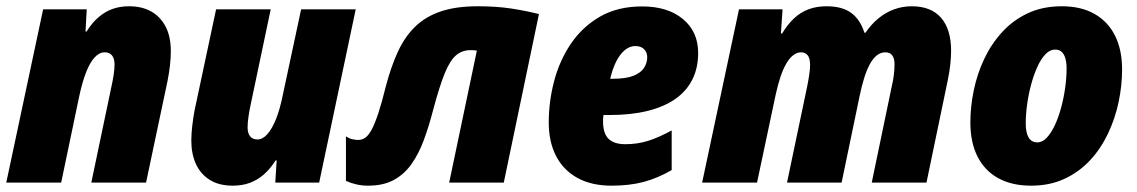

<svg xmlns="http://www.w3.org/2000/svg" viewBox="-21 -583 3631 613"><path d="M-1 0 116.7 -553.2H255.9L252 -482.4H255.4Q272.5 -509.8 293 -527.6Q313.5 -545.4 337.6 -554.2Q361.8 -563 391.1 -563Q432.1 -563 461.7 -546.4Q491.2 -529.8 507.8 -498Q524.4 -466.3 524.4 -419.4Q524.4 -398.4 521.7 -374.3Q519 -350.1 513.7 -323.7L445.3 0H270.5L334.5 -305.2Q338.4 -322.3 341.6 -342.3Q344.7 -362.3 344.7 -377.4Q344.7 -396.5 336.4 -406.2Q328.1 -416 313.5 -416Q295.9 -416 280.8 -399.4Q265.6 -382.8 253.7 -351.8Q241.7 -320.8 232.4 -277.8L174.3 0Z M722.7 9.8Q677.7 9.8 648.2 -9Q618.7 -27.8 604.2 -60.1Q589.8 -92.3 589.8 -133.8Q589.8 -156.2 592.8 -181.2Q595.7 -206.1 600.1 -230L668.9 -553.2H843.3L779.3 -249Q775.4 -231.4 772.5 -211.4Q769.5 -191.4 769.5 -176.3Q769.5 -157.2 777.8 -147.5Q786.1 -137.7 800.8 -137.7Q817.4 -137.7 832.3 -154.3Q847.2 -170.9 859.9 -202.1Q872.6 -233.4 881.3 -276.9L940.4 -553.2H1114.7L998 0H857.9L862.3 -70.8H858.9Q841.8 -43.9 821.5 -26.1Q801.3 -8.3 776.9 0.7Q752.4 9.8 722.7 9.8Z M1154.3 9.8Q1135.3 9.8 1117.7 5.9Q1100.1 2 1083.5 -5.4V-147.5Q1094.2 -140.6 1104.2 -138.4Q1114.3 -136.2 1123 -136.2Q1135.3 -136.2 1145.8 -143.8Q1156.2 -151.4 1166.3 -170.4Q1176.3 -189.5 1187 -221.9Q1197.8 -254.4 1210 -304.2Q1226.6 -368.2 1248.8 -416.7Q1271 -465.3 1304.4 -497.8Q1337.9 -530.3 1386.5 -546.6Q1435.1 -563 1504.4 -563Q1564.5 -563 1611.8 -555.7Q1659.2 -548.3 1699.7 -538.1L1587.4 0H1413.1L1501.5 -421.4Q1496.6 -422.4 1491.5 -422.6Q1486.3 -422.9 1481.4 -422.9Q1454.6 -422.9 1435.3 -406.7Q1416 -390.6 1399.2 -349.6Q1382.3 -308.6 1362.3 -233.4Q1348.6 -180.7 1332.3 -136.2Q1315.9 -91.8 1292.7 -59.1Q1269.5 -26.4 1236.1 -8.3Q1202.6 9.8 1154.3 9.8Z M1931.2 9.8Q1868.2 9.8 1823.2 -14.6Q1778.3 -39.1 1754.6 -84.5Q1731 -129.9 1731 -192.4Q1731 -258.8 1748.3 -324.5Q1765.6 -390.1 1802.2 -444.1Q1838.9 -498 1895.3 -530.3Q1951.7 -562.5 2029.3 -562.5Q2110.8 -562.5 2159.4 -522.2Q2208 -481.9 2208 -414.1Q2208 -366.2 2189.5 -329.1Q2170.9 -292 2134.8 -266.8Q2098.6 -241.7 2046.1 -228.8Q1993.7 -215.8 1925.3 -215.8H1905.8Q1904.8 -210.4 1904.5 -205.3Q1904.3 -200.2 1904.3 -195.8Q1904.3 -156.7 1922.1 -139.6Q1939.9 -122.6 1975.1 -122.6Q2014.2 -122.6 2047.6 -133.1Q2081.1 -143.6 2123.5 -166.5V-40Q2079.1 -14.2 2034.2 -2.2Q1989.3 9.8 1931.2 9.8ZM1927.2 -331.5H1935.5Q1978 -331.5 2002 -341.3Q2025.9 -351.1 2035.6 -366.9Q2045.4 -382.8 2045.4 -400.4Q2045.4 -416 2035.4 -426Q2025.4 -436 2007.3 -436Q1989.3 -436 1973.4 -422.6Q1957.5 -409.2 1945.8 -385.5Q1934.1 -361.8 1927.2 -331.5Z M2220.7 0 2338.4 -553.2H2477.5L2472.2 -476.1H2476.1Q2493.7 -505.4 2514.4 -524.7Q2535.2 -543.9 2560.8 -553.5Q2586.4 -563 2617.7 -563Q2668 -563 2696.8 -541.7Q2725.6 -520.5 2738.8 -478.5H2742.2Q2761.2 -506.3 2784.2 -524.9Q2807.1 -543.5 2833.7 -553.2Q2860.4 -563 2890.1 -563Q2951.2 -563 2983.4 -526.4Q3015.6 -489.7 3015.6 -420.4Q3015.6 -400.4 3012.9 -376.2Q3010.3 -352.1 3004.9 -326.7L2937 0H2762.2L2826.2 -307.6Q2830.1 -323.2 2832.5 -341.8Q2835 -360.4 2835 -377.4Q2835 -397 2827.4 -406.5Q2819.8 -416 2806.2 -416Q2790 -416 2777.3 -405.3Q2764.6 -394.5 2754.9 -375.7Q2745.1 -356.9 2737.5 -332Q2730 -307.1 2724.1 -279.3L2666 0H2491.7L2556.2 -307.6Q2559.6 -324.2 2562.5 -343.5Q2565.4 -362.8 2565.4 -375.5Q2565.4 -397 2557.6 -406.5Q2549.8 -416 2536.6 -416Q2523.4 -416 2511.5 -406.7Q2499.5 -397.5 2489.3 -379.9Q2479 -362.3 2470.7 -337.2Q2462.4 -312 2455.6 -281.2L2396 0Z M3271 9.8Q3209.5 9.8 3166 -14.2Q3122.6 -38.1 3099.9 -83.3Q3077.1 -128.4 3077.1 -192.4Q3077.1 -242.2 3087.9 -294.4Q3098.6 -346.7 3121.3 -394.8Q3144 -442.9 3178.7 -480.7Q3213.4 -518.6 3260.7 -540.8Q3308.1 -563 3369.1 -563Q3430.2 -563 3473.1 -538.8Q3516.1 -514.6 3538.8 -469.5Q3561.5 -424.3 3561.5 -361.3Q3561.5 -309.6 3550.3 -256.8Q3539.1 -204.1 3516.4 -156.2Q3493.7 -108.4 3459 -71Q3424.3 -33.7 3377.4 -12Q3330.6 9.8 3271 9.8ZM3291 -128.4Q3307.1 -128.4 3321.3 -143.6Q3335.4 -158.7 3347.2 -184.1Q3358.9 -209.5 3367.2 -240.5Q3375.5 -271.5 3379.9 -303.7Q3384.3 -335.9 3384.3 -364.3Q3384.3 -384.3 3380.1 -397.7Q3376 -411.1 3367.9 -418Q3359.9 -424.8 3347.7 -424.8Q3331.1 -424.8 3316.7 -409.7Q3302.2 -394.5 3290.8 -369.1Q3279.3 -343.8 3271 -312.7Q3262.7 -281.7 3258.3 -249.5Q3253.9 -217.3 3253.9 -188.5Q3253.9 -159.2 3263.2 -143.8Q3272.5 -128.4 3291 -128.4Z"/></svg>

Font: Open Sans SemiCondensed ExtraBold
Style: Italic
Weight: 800
Width: 4
Italic angle: -12°
Designer: Monotype Design Team
Foundry: Monotype Imaging Inc.
Version: Version 3.003